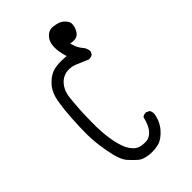

<svg xmlns="http://www.w3.org/2000/svg" viewBox="-244 -905 989 989"><g transform="rotate(-45 250.0 -411.0)"><path d="M370.6 -692.9Q391.6 -692.9 403.3 -704.6Q417.5 -718.8 423.8 -742.7Q425.8 -752.4 425.8 -757.3Q425.8 -762.2 425.8 -764.2Q424.8 -772.9 419.9 -779.8Q409.2 -795.9 395 -805.2Q380.9 -814.5 349.6 -818.8Q344.2 -819.8 339.4 -819.8Q316.4 -819.8 298.8 -802.2Q277.8 -781.2 275.9 -748.5Q275.4 -743.7 275.4 -738.8Q275.4 -708 285.2 -674.3L288.6 -663.1Q262.7 -664.6 250 -664.6Q207.5 -664.6 184.1 -654.3Q153.3 -641.6 127.4 -610.6Q101.6 -579.6 93 -529.1Q84.5 -478.5 81.1 -422.4Q77.1 -357.4 77.1 -303.7Q77.1 -247.1 91.3 -169.4Q105.5 -91.8 130.4 -64.5Q156.2 -36.1 173.6 -22Q190.9 -7.8 229.5 -2.4Q240.2 -1.5 251 -1.5Q274.9 -1.5 297.4 -6.8Q328.6 -15.1 359.1 -49.3Q389.6 -83.5 397 -129.9Q397.5 -132.8 397.5 -135.3Q397.5 -149.9 390.1 -160.6L373.5 -168.5Q372.1 -168.9 368.2 -168.9Q364.3 -168.9 358.2 -167Q352.1 -165 346.2 -160.6Q334 -106.9 308.6 -82Q291.5 -64.9 270.5 -62.5Q263.7 -62 256.8 -62Q239.3 -62 223.1 -66.9Q199.7 -74.2 180.7 -102.1Q162.1 -129.4 150.9 -183.6Q140.1 -236.3 139.2 -298.8Q139.2 -314 139.2 -329.1Q139.2 -417.5 148.9 -502Q154.8 -550.8 183.6 -579.6Q210 -606 248.5 -606Q273.9 -606 298.8 -594.2Q328.1 -581.1 356.4 -569.8Q358.4 -569.3 360.4 -569.3Q374.5 -569.3 385.3 -576.7L393.1 -592.8Q392.6 -615.7 377.4 -632.8Q358.9 -654.3 350.6 -683.1L347.2 -695.3L359.4 -693.8Q365.2 -692.9 370.6 -692.9Z"/></g></svg>

Font: NaikaiFont
Style: Light
Weight: 300
Version: Version 1.89